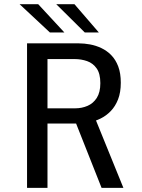

<svg xmlns="http://www.w3.org/2000/svg" viewBox="-20 -910 690 930"><path d="M111 0V-700H361.7Q387.8 -700 416.2 -694.8Q444.6 -689.6 471.1 -677Q497.6 -664.5 518.8 -642.9Q540 -621.3 552.6 -588.4Q565.1 -555.4 565.1 -509.4Q565.1 -462.6 551.9 -428.7Q538.6 -394.9 516.6 -372.1Q494.6 -349.4 467.7 -336.1Q440.8 -322.9 413.1 -317.3Q385.4 -311.7 361.4 -311.7H210V0ZM472 0 337.5 -339.7 435.4 -350.1 577.7 0ZM210 -385.3H344.1Q376.4 -385.3 404.1 -397.3Q431.9 -409.3 448.9 -436Q466 -462.8 466 -507.1Q466 -553.4 448.2 -578.6Q430.4 -603.9 402 -613.9Q373.6 -623.9 341.3 -623.9H210ZM390.7 -752.7 252.4 -889.7H340.6L458.8 -752.7ZM221.7 -752.7 74.9 -889.7H165L291.9 -752.7Z"/></svg>

Font: Trispace Thin
Style: Regular
Weight: 100
Designer: Tyler Finck
Foundry: Etcetera Type Company
Version: Version 1.210